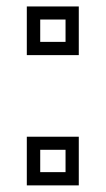

<svg xmlns="http://www.w3.org/2000/svg" viewBox="-20 -560 319 580"><path d="M61 -393.5V-540.5H218V-393.5ZM101.5 -433.5H178V-501H101.5ZM61 0V-147H218V0ZM101.5 -40H178V-107.5H101.5Z"/></svg>

Font: Tourney Expanded
Style: Regular
Weight: 400
Width: 7
Designer: Tyler Finck
Foundry: Etcetera Type Co
Version: Version 1.010; ttfautohint (v1.8.3)